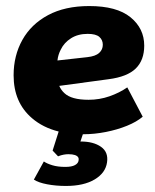

<svg xmlns="http://www.w3.org/2000/svg" viewBox="-20 -433 513 635"><path d="M255 11Q254 11 254 11L246 35H247Q289 35 314 52.5Q339 70 334 104Q329 139 293 160.5Q257 182 198 182Q165 182 136 176.5Q107 171 92 161L125 101Q135 108 153 113.5Q171 119 196 119Q217 119 228 113Q239 107 240 97Q241 92 239 88Q233 77 206 77Q199 77 190.5 78.5Q182 80 172 84L154 65L174 2Q122 -11 86 -42Q25 -94 25 -184Q25 -249 54 -301Q83 -353 139 -383Q195 -413 275 -413Q366 -413 411.5 -376Q457 -339 457 -282Q457 -234 429 -206.5Q401 -179 339 -171L176 -149Q182 -135 193 -125Q216 -103 273 -103Q309 -103 342 -114.5Q375 -126 401 -144L452 -47Q432 -30 400 -17Q368 -4 330 3.5Q292 11 255 11ZM170 -233 269 -244Q296 -247 308 -258Q320 -269 320 -285Q320 -301 308.5 -311Q297 -321 270 -321Q238 -321 215 -306.5Q192 -292 181 -269Q172 -252 170 -233Z"/></svg>

Font: Rokkitt SemiBold ExtraBold
Style: Italic
Weight: 800
Italic angle: -9°
Version: Version 3.103